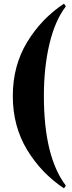

<svg xmlns="http://www.w3.org/2000/svg" viewBox="-20 -790 395 1050"><path d="M220 -265Q220 67 340 225L330 240Q206 158 128 29Q50 -100 50 -265Q50 -430 128 -559Q206 -688 330 -770L340 -755Q281 -678 250.5 -550Q220 -422 220 -265Z"/></svg>

Font: Yeseva One
Style: Regular
Weight: 400
Designer: Jovanny Lemonad
Foundry: Jovanny Lemonad
Version: Version 2.000